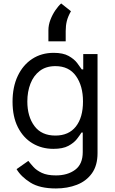

<svg xmlns="http://www.w3.org/2000/svg" viewBox="-20 -852 649 1088"><path d="M296.9 215.9Q205.6 215.9 152.5 182.7Q99.4 149.5 73.9 106.5L140.6 59.7Q152 74.6 169.4 93.9Q186.8 113.3 217.2 127.7Q247.5 142 296.9 142Q362.9 142 405.9 110.1Q448.9 78.1 448.9 9.9V-100.9H441.8Q432.5 -85.9 415.7 -64.1Q398.8 -42.3 367.4 -25.4Q335.9 -8.5 282.7 -8.5Q216.6 -8.5 164.2 -39.8Q111.9 -71 81.5 -130.7Q51.1 -190.3 51.1 -275.6Q51.1 -359.4 80.6 -421.7Q110.1 -484 162.6 -518.3Q215.2 -552.6 284.1 -552.6Q337.4 -552.6 368.8 -535Q400.2 -517.4 417.1 -495.2Q433.9 -473 443.2 -458.8H451.7V-545.5H532.7V15.6Q532.7 85.9 500.9 130.1Q469.1 174.4 415.7 195.1Q362.2 215.9 296.9 215.9ZM294 -83.8Q369.7 -83.8 410 -135.1Q450.3 -186.4 450.3 -277Q450.3 -365.4 410.5 -421.3Q370.7 -477.3 294 -477.3Q240.8 -477.3 205.4 -450.3Q170.1 -423.3 152.5 -377.8Q134.9 -332.4 134.9 -277Q134.9 -191.8 175.1 -137.8Q215.2 -83.8 294 -83.8ZM254.3 -617.9V-680.4Q254.3 -710.2 265.8 -740.1Q277.3 -769.9 294.2 -794.4Q311.1 -818.9 326.7 -832.4L382.1 -788.4Q365.1 -758.5 358.7 -732.8Q352.3 -707 352.3 -676.1V-617.9Z"/></svg>

Font: Inter Alia
Style: Regular
Weight: 400
Designer: Rasmus Andersson (Latin, Greek, Cyrillic etc.) and Evan from Shavian.info (Shavian, old style figures)
Foundry: Shavian.info
Version: Version 0.001;git-37ab20767